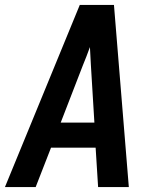

<svg xmlns="http://www.w3.org/2000/svg" viewBox="-26 -755 646 775"><path d="M-6 0 296 -735H434L494 0H370L360 -159H180L118 0ZM355 -260 341 -490Q340 -509 339 -527.5Q338 -546 337 -565Q330 -546 323 -527.5Q316 -509 308 -490L219 -260Z"/></svg>

Font: Iosevka SS04 Extended Oblique
Style: Bold
Weight: 700
Width: 7
Italic angle: -9°
Monospace: yes
Designer: Belleve Invis
Foundry: Belleve Invis
Version: Version 19.0.0; ttfautohint (v1.8.4)